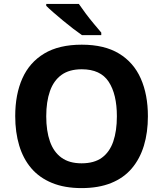

<svg xmlns="http://www.w3.org/2000/svg" viewBox="-20 -954 836 984"><path d="M738 -358Q738 -275 717.5 -207.5Q697 -140 655.5 -91Q614 -42 549.5 -16Q485 10 398 10Q311 10 246.5 -16.5Q182 -43 140.5 -91.5Q99 -140 78.5 -208Q58 -276 58 -359Q58 -470 94.5 -552Q131 -634 206.5 -679.5Q282 -725 399 -725Q515 -725 590 -679.5Q665 -634 701.5 -551.5Q738 -469 738 -358ZM217 -358Q217 -283 236 -229Q255 -175 295 -146Q335 -117 398 -117Q463 -117 502.5 -146Q542 -175 560.5 -229Q579 -283 579 -358Q579 -471 537 -535Q495 -599 399 -599Q335 -599 295 -570Q255 -541 236 -487Q217 -433 217 -358ZM384 -934Q399 -912 419.5 -884.5Q440 -857 461.5 -831.5Q483 -806 499 -787V-774H400Q381 -787 355.5 -806.5Q330 -826 303.5 -848Q277 -870 254 -890Q231 -910 217 -924V-934Z"/></svg>

Font: Noto Sans Tamil
Style: Regular
Weight: 400
Designer: Jelle Bosma - Monotype Design Team
Foundry: Monotype Imaging Inc.
Version: Version 2.003